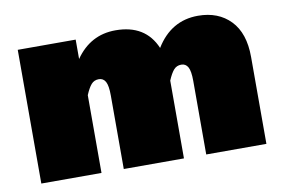

<svg xmlns="http://www.w3.org/2000/svg" viewBox="-60 -607 1042 707"><g transform="rotate(-10 460.5 -254.0)"><path d="M41.7 0V-500H258.3V-427.5Q314.2 -508.3 408.3 -508.3Q520 -508.3 559.2 -415.8Q615.8 -508.3 716.7 -508.3Q792.5 -508.3 837.9 -461.2Q883.3 -414.2 883.3 -325V0H658.3V-275Q658.3 -311.7 650 -326.7Q641.7 -341.7 625 -341.7Q607.5 -341.7 596.7 -329.2Q585.8 -316.7 575 -290.8V0H350V-275Q350 -311.7 341.7 -326.7Q333.3 -341.7 316.7 -341.7Q299.2 -341.7 288.3 -329.2Q277.5 -316.7 266.7 -290.8V0Z"/></g></svg>

Font: BoonTook
Style: Regular
Weight: 400
Designer: Sungsit Sawaiwan
Foundry: FontUni
Version: Version 3.0